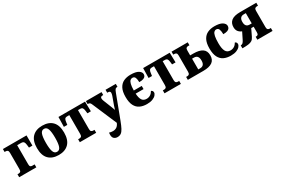

<svg xmlns="http://www.w3.org/2000/svg" viewBox="102 -1734 4650 3161"><g transform="rotate(-30 2427.0 -154.0)"><path d="M18 0V-56H42Q61 -56 74.5 -67.5Q88 -79 88 -113V-423Q88 -456 74.5 -468Q61 -480 42 -480H18V-536H467V-342H402L395 -401Q391 -435 378 -454Q365 -473 323 -473H253V-112Q253 -78 265.5 -67Q278 -56 298 -56H344V0Z M769 10Q646 10 578.5 -59Q511 -128 511 -268Q511 -407 579 -476.5Q647 -546 769 -546Q892 -546 959.5 -477Q1027 -408 1027 -268Q1027 -129 959 -59.5Q891 10 769 10ZM769 -50Q817 -50 836.5 -103Q856 -156 856 -268Q856 -380 836.5 -433Q817 -486 769 -486Q721 -486 701.5 -433Q682 -380 682 -268Q682 -156 701.5 -103Q721 -50 769 -50Z M1171 0V-56H1198Q1217 -56 1230.5 -67.5Q1244 -79 1244 -113V-473H1205Q1171 -473 1158.5 -456Q1146 -439 1142 -401L1135 -350H1070L1074 -536H1579L1583 -350H1517L1511 -401Q1507 -439 1494 -456Q1481 -473 1447 -473H1409V-113Q1409 -79 1422.5 -67.5Q1436 -56 1455 -56H1482V0Z M1753 238Q1716 238 1689.5 216Q1663 194 1663 142Q1663 124 1666 104Q1702 115 1736 115Q1776 115 1806 96Q1836 77 1855 34L1858 28L1661 -432Q1650 -460 1637 -470Q1624 -480 1600 -480H1596V-536H1893V-480H1879Q1839 -480 1839 -445Q1839 -432 1842.5 -419.5Q1846 -407 1850 -397L1913 -238Q1925 -207 1938 -171Q1949 -208 1959 -238L2016 -395Q2026 -425 2026 -446Q2026 -480 1985 -480H1969V-536H2164V-480H2155Q2135 -480 2122 -467Q2109 -454 2092 -407L1927 30Q1898 107 1873.5 153Q1849 199 1821 218.5Q1793 238 1753 238Z M2445 10Q2370 10 2314 -16.5Q2258 -43 2226.5 -104Q2195 -165 2195 -268Q2195 -372 2228 -433Q2261 -494 2318 -520Q2375 -546 2446 -546Q2547 -546 2595 -516Q2643 -486 2643 -445Q2643 -424 2632.5 -406.5Q2622 -389 2594 -378Q2566 -367 2513 -367Q2513 -418 2500 -452Q2487 -486 2449 -486Q2425 -486 2407 -469.5Q2389 -453 2378 -411Q2367 -369 2366 -293H2517V-233H2367Q2371 -150 2398 -109Q2425 -68 2483 -68Q2523 -68 2555 -88.5Q2587 -109 2607 -146Q2640 -134 2640 -100Q2640 -76 2618.5 -50.5Q2597 -25 2553.5 -7.5Q2510 10 2445 10Z M2781 0V-56H2808Q2827 -56 2840.5 -67.5Q2854 -79 2854 -113V-473H2815Q2781 -473 2768.5 -456Q2756 -439 2752 -401L2745 -350H2680L2684 -536H3189L3193 -350H3127L3121 -401Q3117 -439 3104 -456Q3091 -473 3057 -473H3019V-113Q3019 -79 3032.5 -67.5Q3046 -56 3065 -56H3092V0Z M3224 0V-56H3248Q3267 -56 3280.5 -68Q3294 -80 3294 -113V-423Q3294 -457 3280.5 -468.5Q3267 -480 3248 -480H3224V-536H3532V-480H3505Q3486 -480 3472.5 -468.5Q3459 -457 3459 -423V-330H3521Q3631 -330 3689 -291Q3747 -252 3747 -165Q3747 -79 3689 -39.5Q3631 0 3521 0ZM3459 -63H3494Q3536 -63 3557.5 -87.5Q3579 -112 3579 -165Q3579 -267 3494 -267H3459Z M4040 10Q3965 10 3909 -16.5Q3853 -43 3821.5 -104Q3790 -165 3790 -268Q3790 -372 3823 -433Q3856 -494 3913 -520Q3970 -546 4041 -546Q4142 -546 4190 -515Q4238 -484 4238 -442Q4238 -420 4227 -401Q4216 -382 4187.5 -370.5Q4159 -359 4106 -359Q4106 -414 4093 -450Q4080 -486 4043 -486Q4018 -486 3999.5 -467Q3981 -448 3971 -400.5Q3961 -353 3961 -269Q3961 -169 3987.5 -118.5Q4014 -68 4078 -68Q4118 -68 4150 -88.5Q4182 -109 4202 -146Q4235 -134 4235 -100Q4235 -76 4213.5 -50.5Q4192 -25 4148.5 -7.5Q4105 10 4040 10Z M4262 0V-56H4265Q4287 -56 4302.5 -70Q4318 -84 4334 -116L4398 -245Q4358 -260 4333 -291.5Q4308 -323 4308 -376Q4308 -452 4360.5 -494Q4413 -536 4529 -536H4835V-480H4813Q4793 -480 4779 -468Q4765 -456 4765 -423V-113Q4765 -80 4779 -68Q4793 -56 4813 -56H4835V0H4546V-56H4558Q4577 -56 4588.5 -67.5Q4600 -79 4600 -111V-216H4554L4492 -87Q4473 -47 4446 -29Q4419 -11 4375 -5.5Q4331 0 4262 0ZM4561 -279H4600V-474H4561Q4478 -474 4478 -376Q4478 -279 4561 -279Z"/></g></svg>

Font: Noto Serif SemiCondensed ExtraBold
Style: Regular
Weight: 800
Width: 4
Designer: Monotype Design Team
Foundry: Monotype Imaging Inc.
Version: Version 2.015